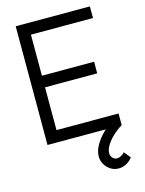

<svg xmlns="http://www.w3.org/2000/svg" viewBox="-139 -802 848 1125"><g transform="rotate(-15 285.0 -239.5)"><path d="M438.5 241Q411.5 241 390 227.2Q368.5 213.5 355.5 191.2Q342.5 169 342.5 143.5Q342.5 111 361.2 77.2Q380 43.5 411 12Q417 6 423.5 0H70V-720H520V-649.5H143.5V-400.5H460V-330H143.5V-70.5H520V0Q489.5 18.5 463.8 42.8Q438 67 422.2 92.5Q406.5 118 406.5 139.5Q406.5 158 418 169.8Q429.5 181.5 444.5 181.5Q456 181.5 468.2 174.8Q480.5 168 490.5 157L523 196.5Q506 218.5 483.8 229.8Q461.5 241 438.5 241Z"/></g></svg>

Font: Cns Manrope
Style: Regular
Weight: 400
Designer: Mikhail Sharanda
Foundry: Mikhail Sharanda
Version: Version 4.504